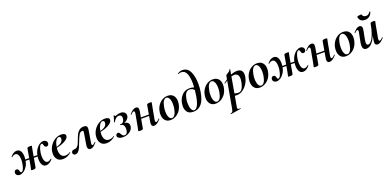

<svg xmlns="http://www.w3.org/2000/svg" viewBox="-1 -1887 6786 3321"><g transform="rotate(-20 3391.5 -227.0)"><path d="M-9 -47Q-9 -66 2 -81Q13 -96 34 -96Q55 -96 63.5 -84.5Q72 -73 78 -51Q82 -36 86 -29Q90 -22 99 -22Q146 -22 170 -166Q174 -191 174 -222Q174 -277 156.5 -313.5Q139 -350 106 -350Q87 -350 68 -340Q49 -330 39 -319H37Q34 -319 31 -322Q28 -325 30 -327Q85 -399 149 -399Q197 -399 220 -359Q243 -319 243 -257Q243 -218 236 -184Q225 -122 195.5 -77.5Q166 -33 129 -10Q92 13 58 13Q32 13 11.5 -3.5Q-9 -20 -9 -47ZM271 0Q272 -7 277.5 -30Q283 -53 287 -74L340 -374Q345 -394 395 -394Q427 -394 427 -386Q426 -381 420 -357.5Q414 -334 411 -312L358 -12Q356 -3 342.5 2.5Q329 8 303 8Q271 8 271 0ZM196 -205H509L505 -181H193ZM454 -129Q454 -168 461 -202Q473 -264 502.5 -308.5Q532 -353 568.5 -376Q605 -399 639 -399Q665 -399 685.5 -382.5Q706 -366 706 -338Q706 -319 695 -304.5Q684 -290 664 -290Q642 -290 633.5 -301.5Q625 -313 619 -335Q615 -350 611 -357Q607 -364 598 -364Q551 -364 527 -220Q523 -195 523 -164Q523 -109 540.5 -72.5Q558 -36 591 -36Q621 -36 658 -67H660Q663 -67 666 -64Q669 -61 667 -58Q609 13 549 13Q500 13 477 -27Q454 -67 454 -129Z M719 -136Q719 -158 724 -185Q734 -239 768.5 -288Q803 -337 855 -368Q907 -399 967 -399Q1005 -399 1026 -386Q1047 -373 1047 -350Q1047 -315 1007 -283.5Q967 -252 903 -230Q839 -208 770 -201L772 -214Q854 -227 900.5 -256Q947 -285 947 -336Q947 -353 938.5 -362.5Q930 -372 915 -372Q882 -372 857 -329Q832 -286 821 -218Q817 -194 817 -166Q817 -105 842 -68.5Q867 -32 916 -32Q937 -32 961.5 -39.5Q986 -47 1006 -63H1007Q1010 -63 1012.5 -60Q1015 -57 1013 -55Q977 -20 937 -4Q897 12 857 12Q788 12 753.5 -30Q719 -72 719 -136Z M1040 -34Q1040 -55 1055 -67.5Q1070 -80 1095 -80Q1126 -80 1147 -98.5Q1168 -117 1181 -144Q1194 -171 1211 -219Q1232 -277 1250 -312Q1268 -347 1300.5 -371.5Q1333 -396 1383 -396Q1414 -396 1429.5 -383.5Q1445 -371 1445 -339Q1445 -326 1442 -308L1406 -89Q1404 -71 1404 -66Q1404 -42 1419 -42Q1429 -42 1440.5 -50.5Q1452 -59 1472 -77Q1474 -79 1475 -79Q1478 -79 1480 -75.5Q1482 -72 1480 -69Q1446 -29 1419.5 -10Q1393 9 1365 9Q1313 9 1313 -52Q1313 -70 1317 -89L1349 -282Q1352 -299 1352 -308Q1352 -323 1347 -328Q1342 -333 1332 -333Q1295 -333 1271 -292Q1247 -251 1217 -169Q1196 -110 1179.5 -75Q1163 -40 1140 -15.5Q1117 9 1087 9Q1065 9 1052.5 -3.5Q1040 -16 1040 -34Z M1524 -136Q1524 -158 1529 -185Q1539 -239 1573.5 -288Q1608 -337 1660 -368Q1712 -399 1772 -399Q1810 -399 1831 -386Q1852 -373 1852 -350Q1852 -315 1812 -283.5Q1772 -252 1708 -230Q1644 -208 1575 -201L1577 -214Q1659 -227 1705.5 -256Q1752 -285 1752 -336Q1752 -353 1743.5 -362.5Q1735 -372 1720 -372Q1687 -372 1662 -329Q1637 -286 1626 -218Q1622 -194 1622 -166Q1622 -105 1647 -68.5Q1672 -32 1721 -32Q1742 -32 1766.5 -39.5Q1791 -47 1811 -63H1812Q1815 -63 1817.5 -60Q1820 -57 1818 -55Q1782 -20 1742 -4Q1702 12 1662 12Q1593 12 1558.5 -30Q1524 -72 1524 -136Z M2064 -401Q2104 -401 2130 -379Q2156 -357 2156 -322Q2156 -281 2119.5 -247.5Q2083 -214 2027 -205L2031 -213Q2089 -217 2118.5 -195.5Q2148 -174 2148 -136Q2148 -95 2122.5 -61.5Q2097 -28 2054.5 -8.5Q2012 11 1964 11Q1919 11 1889.5 -5.5Q1860 -22 1860 -48Q1860 -65 1871 -77.5Q1882 -90 1901 -90Q1918 -90 1925.5 -81Q1933 -72 1943 -53Q1963 -11 1999 -11Q2045 -11 2057 -76Q2060 -94 2060 -111Q2060 -152 2041.5 -176.5Q2023 -201 1988 -201Q1983 -201 1983 -207Q1983 -213 1988 -213Q2025 -214 2043 -231.5Q2061 -249 2067 -281Q2069 -290 2069 -306Q2069 -335 2054.5 -349.5Q2040 -364 2018 -364Q1990 -364 1965 -346Q1940 -328 1914 -281Q1912 -279 1911 -279Q1908 -279 1905 -281.5Q1902 -284 1903 -287L1937 -400Q1939 -402 1941 -402Q1944 -402 1947 -400Q1950 -398 1949 -396V-391Q1949 -378 1960 -378Q1963 -378 1994.5 -389.5Q2026 -401 2064 -401Z M2244 0 2248 -21Q2258 -68 2259 -74L2300 -297Q2302 -306 2302 -319Q2302 -346 2285 -346Q2264 -346 2227 -306Q2226 -305 2224 -305Q2221 -305 2219 -308.5Q2217 -312 2219 -315Q2255 -357 2283.5 -376Q2312 -395 2341 -395Q2388 -395 2388 -342Q2388 -327 2385 -309L2333 -12Q2328 8 2277 8Q2244 8 2244 0ZM2323 -205H2565L2562 -181H2320ZM2488 -44Q2488 -59 2491 -77L2543 -374Q2548 -394 2599 -394Q2616 -394 2624 -391.5Q2632 -389 2632 -386L2628 -365Q2618 -318 2617 -312L2576 -89Q2574 -80 2574 -67Q2574 -40 2591 -40Q2612 -40 2648 -80Q2649 -81 2651 -81Q2655 -81 2657 -77.5Q2659 -74 2657 -71Q2621 -29 2592 -10Q2563 9 2535 9Q2488 9 2488 -44Z M2701 -139Q2701 -169 2706 -193Q2717 -253 2749.5 -300Q2782 -347 2828 -373Q2874 -399 2927 -399Q2994 -399 3029.5 -358.5Q3065 -318 3065 -250Q3065 -223 3059 -193Q3046 -127 3011.5 -80.5Q2977 -34 2930.5 -10Q2884 14 2836 14Q2770 14 2735.5 -28.5Q2701 -71 2701 -139ZM2960 -149Q2967 -188 2967 -228Q2967 -293 2947.5 -334Q2928 -375 2894 -375Q2864 -375 2840.5 -340Q2817 -305 2805 -236Q2798 -197 2798 -157Q2798 -92 2817 -51.5Q2836 -11 2870 -11Q2902 -11 2925.5 -48Q2949 -85 2960 -149Z M3113 -138Q3113 -164 3118 -192Q3132 -274 3186 -333Q3240 -392 3327 -392Q3390 -392 3431 -365L3409 -327Q3393 -349 3369.5 -360.5Q3346 -372 3320 -372Q3277 -372 3252.5 -338Q3228 -304 3216 -239Q3209 -205 3209 -162Q3209 -98 3227 -52.5Q3245 -7 3279 -7Q3314 -7 3343.5 -60.5Q3373 -114 3391 -220Q3413 -347 3413 -449Q3413 -559 3384.5 -630Q3356 -701 3287 -701Q3259 -701 3233 -688L3231 -687Q3228 -687 3225.5 -691Q3223 -695 3225 -697Q3246 -711 3266 -720Q3286 -729 3319 -729Q3413 -729 3456.5 -637.5Q3500 -546 3500 -408Q3500 -333 3488 -262Q3442 14 3259 14Q3181 14 3147 -29Q3113 -72 3113 -138Z M3532 -139Q3532 -169 3537 -193Q3548 -253 3580.5 -300Q3613 -347 3659 -373Q3705 -399 3758 -399Q3825 -399 3860.5 -358.5Q3896 -318 3896 -250Q3896 -223 3890 -193Q3877 -127 3842.5 -80.5Q3808 -34 3761.5 -10Q3715 14 3667 14Q3601 14 3566.5 -28.5Q3532 -71 3532 -139ZM3791 -149Q3798 -188 3798 -228Q3798 -293 3778.5 -334Q3759 -375 3725 -375Q3695 -375 3671.5 -340Q3648 -305 3636 -236Q3629 -197 3629 -157Q3629 -92 3648 -51.5Q3667 -11 3701 -11Q3733 -11 3756.5 -48Q3780 -85 3791 -149Z M3848 263Q3868 258 3877 251.5Q3886 245 3891 231Q3896 217 3902 185L4004 -386Q4004 -388 4021 -398Q4049 -415 4068 -430Q4087 -445 4092 -464Q4093 -468 4098.5 -467Q4104 -466 4103 -462L3990 178Q3986 202 3986 207Q3986 222 3993 228.5Q4000 235 4016 235Q4021 235 4037 233Q4041 233 4042.5 238Q4044 243 4040 244L3850 275Q3847 276 3845.5 270Q3844 264 3848 263ZM3974 -8 3984 -70Q4009 -51 4036 -40Q4063 -29 4099 -29Q4147 -29 4175 -80.5Q4203 -132 4214 -220Q4216 -238 4216 -247Q4216 -290 4196.5 -317Q4177 -344 4133 -344Q4090 -344 4043.5 -323.5Q3997 -303 3937 -260Q3936 -259 3934 -259Q3930 -259 3928 -263Q3926 -267 3930 -270Q3998 -326 4068.5 -359.5Q4139 -393 4202 -393Q4254 -393 4280.5 -366Q4307 -339 4307 -288Q4307 -271 4304 -253Q4294 -186 4257.5 -127.5Q4221 -69 4168.5 -34Q4116 1 4062 1Q4017 1 3974 -8Z M4345 -139Q4345 -169 4350 -193Q4361 -253 4393.5 -300Q4426 -347 4472 -373Q4518 -399 4571 -399Q4638 -399 4673.5 -358.5Q4709 -318 4709 -250Q4709 -223 4703 -193Q4690 -127 4655.5 -80.5Q4621 -34 4574.5 -10Q4528 14 4480 14Q4414 14 4379.5 -28.5Q4345 -71 4345 -139ZM4604 -149Q4611 -188 4611 -228Q4611 -293 4591.5 -334Q4572 -375 4538 -375Q4508 -375 4484.5 -340Q4461 -305 4449 -236Q4442 -197 4442 -157Q4442 -92 4461 -51.5Q4480 -11 4514 -11Q4546 -11 4569.5 -48Q4593 -85 4604 -149Z M4721 -47Q4721 -66 4732 -81Q4743 -96 4764 -96Q4785 -96 4793.5 -84.5Q4802 -73 4808 -51Q4812 -36 4816 -29Q4820 -22 4829 -22Q4876 -22 4900 -166Q4904 -191 4904 -222Q4904 -277 4886.5 -313.5Q4869 -350 4836 -350Q4817 -350 4798 -340Q4779 -330 4769 -319H4767Q4764 -319 4761 -322Q4758 -325 4760 -327Q4815 -399 4879 -399Q4927 -399 4950 -359Q4973 -319 4973 -257Q4973 -218 4966 -184Q4955 -122 4925.5 -77.5Q4896 -33 4859 -10Q4822 13 4788 13Q4762 13 4741.5 -3.5Q4721 -20 4721 -47ZM5001 0Q5002 -7 5007.5 -30Q5013 -53 5017 -74L5070 -374Q5075 -394 5125 -394Q5157 -394 5157 -386Q5156 -381 5150 -357.5Q5144 -334 5141 -312L5088 -12Q5086 -3 5072.5 2.5Q5059 8 5033 8Q5001 8 5001 0ZM4926 -205H5239L5235 -181H4923ZM5184 -129Q5184 -168 5191 -202Q5203 -264 5232.5 -308.5Q5262 -353 5298.5 -376Q5335 -399 5369 -399Q5395 -399 5415.5 -382.5Q5436 -366 5436 -338Q5436 -319 5425 -304.5Q5414 -290 5394 -290Q5372 -290 5363.5 -301.5Q5355 -313 5349 -335Q5345 -350 5341 -357Q5337 -364 5328 -364Q5281 -364 5257 -220Q5253 -195 5253 -164Q5253 -109 5270.5 -72.5Q5288 -36 5321 -36Q5351 -36 5388 -67H5390Q5393 -67 5396 -64Q5399 -61 5397 -58Q5339 13 5279 13Q5230 13 5207 -27Q5184 -67 5184 -129Z M5474 0 5478 -21Q5488 -68 5489 -74L5530 -297Q5532 -306 5532 -319Q5532 -346 5515 -346Q5494 -346 5457 -306Q5456 -305 5454 -305Q5451 -305 5449 -308.5Q5447 -312 5449 -315Q5485 -357 5513.5 -376Q5542 -395 5571 -395Q5618 -395 5618 -342Q5618 -327 5615 -309L5563 -12Q5558 8 5507 8Q5474 8 5474 0ZM5553 -205H5795L5792 -181H5550ZM5718 -44Q5718 -59 5721 -77L5773 -374Q5778 -394 5829 -394Q5846 -394 5854 -391.5Q5862 -389 5862 -386L5858 -365Q5848 -318 5847 -312L5806 -89Q5804 -80 5804 -67Q5804 -40 5821 -40Q5842 -40 5878 -80Q5879 -81 5881 -81Q5885 -81 5887 -77.5Q5889 -74 5887 -71Q5851 -29 5822 -10Q5793 9 5765 9Q5718 9 5718 -44Z M5931 -139Q5931 -169 5936 -193Q5947 -253 5979.5 -300Q6012 -347 6058 -373Q6104 -399 6157 -399Q6224 -399 6259.5 -358.5Q6295 -318 6295 -250Q6295 -223 6289 -193Q6276 -127 6241.5 -80.5Q6207 -34 6160.5 -10Q6114 14 6066 14Q6000 14 5965.5 -28.5Q5931 -71 5931 -139ZM6190 -149Q6197 -188 6197 -228Q6197 -293 6177.5 -334Q6158 -375 6124 -375Q6094 -375 6070.5 -340Q6047 -305 6035 -236Q6028 -197 6028 -157Q6028 -92 6047 -51.5Q6066 -11 6100 -11Q6132 -11 6155.5 -48Q6179 -85 6190 -149Z M6374 -69Q6374 -95 6379 -119L6414 -297Q6417 -312 6417 -321Q6417 -344 6401 -344Q6391 -344 6379.5 -335.5Q6368 -327 6349 -309Q6347 -307 6345 -307Q6342 -307 6340 -310.5Q6338 -314 6341 -317Q6375 -357 6400.5 -376Q6426 -395 6454 -395Q6503 -395 6503 -338Q6503 -324 6498 -297L6467 -138Q6462 -116 6462 -93Q6462 -44 6494 -44Q6523 -44 6554 -82.5Q6585 -121 6612 -196Q6639 -271 6656 -374L6674 -373Q6655 -255 6620 -168Q6585 -81 6539.5 -34Q6494 13 6443 13Q6374 13 6374 -69ZM6601 -44Q6601 -59 6604 -77L6656 -374Q6661 -394 6712 -394Q6729 -394 6737 -391.5Q6745 -389 6745 -386L6741 -365Q6731 -318 6730 -312L6689 -89Q6687 -80 6687 -67Q6687 -40 6704 -40Q6725 -40 6762 -80Q6763 -81 6765 -81Q6768 -81 6770 -77.5Q6772 -74 6770 -71Q6734 -29 6705.5 -10Q6677 9 6648 9Q6601 9 6601 -44ZM6479 -560Q6479 -566 6503 -571Q6527 -576 6547 -576Q6562 -576 6562 -573Q6566 -550 6584 -536Q6602 -522 6629 -522Q6653 -522 6670.5 -533Q6688 -544 6705 -570Q6708 -573 6711 -573Q6715 -573 6718.5 -570.5Q6722 -568 6721 -566Q6705 -516 6671 -490Q6637 -464 6588 -464Q6535 -464 6507 -493.5Q6479 -523 6479 -560Z"/></g></svg>

Font: Cormorant Garamond
Style: Bold Italic
Weight: 700
Italic angle: -10°
Designer: Christian Thalmann (Catharsis Fonts)
Foundry: Catharsis Fonts
Version: Version 4.000